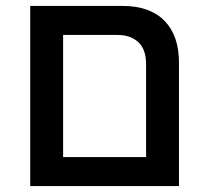

<svg xmlns="http://www.w3.org/2000/svg" viewBox="-20 -628 701 648"><path d="M82 -608H393Q486 -608 535 -558Q584 -508 584 -417V0H82ZM473 -98V-411Q473 -462 446.5 -486Q420 -510 377 -510H193V-98Z"/></svg>

Font: IBM Plex Sans Hebrew Medm
Style: Regular
Weight: 500
Designer: Mike Abbink, Paul van der Laan, Pieter van Rosmalen, Yanek Iontef
Foundry: Bold Monday
Version: Version 1.3